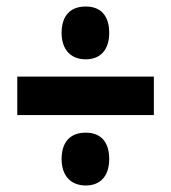

<svg xmlns="http://www.w3.org/2000/svg" viewBox="-20 -647 525 589"><path d="M243 -465C288 -465 315 -494 315 -546C315 -598 290 -627 243 -627C195 -627 169 -598 169 -546C169 -494 198 -465 243 -465ZM33 -294H452V-412H33ZM243 -78C288 -78 315 -107 315 -159C315 -211 290 -240 243 -240C195 -240 169 -211 169 -159C169 -107 198 -78 243 -78Z"/></svg>

Font: Noto Sans Armenian ExtraCondensed ExtraBold
Style: Regular
Weight: 800
Width: 2
Designer: Monotype Design Team
Foundry: Monotype Imaging Inc.
Version: Version 2.008